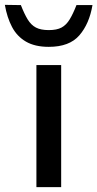

<svg xmlns="http://www.w3.org/2000/svg" viewBox="-75 -771 401 791"><path d="M75 0V-503H177V0ZM126 -578Q69 -578 32 -599.5Q-5 -621 -25.5 -660Q-46 -699 -55 -751L11 -750Q25 -714 39 -691Q53 -668 73 -657.5Q93 -647 126 -647Q159 -647 178.5 -657.5Q198 -668 212 -691Q226 -714 240 -750H306Q293 -673 252 -625.5Q211 -578 126 -578Z"/></svg>

Font: REM
Style: Regular
Weight: 400
Designer: Octavio Pardo
Foundry: Ashler Design
Version: Version 1.005;gftools[0.9.28]